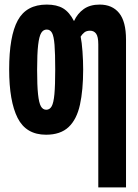

<svg xmlns="http://www.w3.org/2000/svg" viewBox="-20 -578 603 838"><path d="M409 -384Q409 -418 399.5 -431Q390 -444 373 -444Q357 -444 347.5 -436Q338 -428 332 -418Q337 -395 340 -353.5Q343 -312 343 -275Q343 -185 329 -121Q315 -57 279.5 -23.5Q244 10 181 10Q94 10 57 -63Q20 -136 20 -275Q20 -420 57.5 -489Q95 -558 184 -558Q228 -558 255.5 -541.5Q283 -525 303 -486Q318 -519 345.5 -538.5Q373 -558 415 -558Q470 -558 500 -521Q530 -484 530 -405V240H409ZM182 -99Q197 -99 205.5 -114Q214 -129 217.5 -167Q221 -205 221 -275Q221 -344 218 -382Q215 -420 207 -434.5Q199 -449 184 -449Q169 -449 160 -434.5Q151 -420 146.5 -382Q142 -344 142 -273Q142 -205 146 -167Q150 -129 158.5 -114Q167 -99 182 -99Z"/></svg>

Font: Noto Sans Mono SemiCondensed
Style: Bold
Weight: 700
Width: 4
Designer: Monotype Design Team
Foundry: Monotype Imaging Inc.
Version: Version 2.014